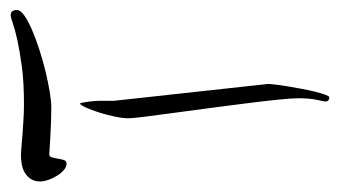

<svg xmlns="http://www.w3.org/2000/svg" viewBox="-248 -494 661 374"><g transform="rotate(-90 83.0 -307.5)"><path d="M106 -116.2Q106 -112.3 104.7 -101.8Q103.5 -91.3 101.3 -78.1Q99.1 -64.9 96.4 -50.5Q93.8 -36.1 90.8 -24.4Q87.9 -12.7 85 -4.9Q82 2.9 80.1 2.9Q71.8 2.9 71.8 -4.9Q71.8 -7.3 75 -21.2Q78.1 -35.2 78.1 -57.1Q78.1 -70.8 75.2 -98.6Q72.3 -126.5 67.9 -161.1Q63.5 -195.8 58.6 -232.9Q53.7 -270 49.3 -302.2Q44.9 -334.5 42 -357.9Q39.1 -381.3 39.1 -388.2Q39.1 -399.4 42.5 -415.3Q45.9 -431.2 50.5 -445.8Q55.2 -460.4 60.1 -471.2Q64.9 -481.9 67.9 -482.9Q68.8 -481.4 69.8 -476.6Q70.8 -471.7 71.5 -465.8Q72.3 -460 72.8 -453.9Q73.2 -447.8 73.2 -443.8V-416L106 -116.2ZM250 -605.5Q250 -598.6 239.3 -591.1Q228.5 -583.5 211.4 -576.2Q194.3 -568.8 173.3 -562Q152.3 -555.2 131.1 -550Q109.9 -544.9 91.1 -541.7Q72.3 -538.6 60.1 -538.6Q47.4 -538.6 31.5 -539.1Q15.6 -539.6 1.5 -540.5Q-14.6 -541.5 -31.2 -542.5Q-35.6 -542.5 -37.1 -537.1Q-38.6 -531.7 -39.6 -525.6Q-40.5 -519.5 -42.2 -514.2Q-43.9 -508.8 -49.3 -508.8Q-55.7 -508.8 -62 -514.4Q-68.4 -520 -73.2 -528.1Q-78.1 -536.1 -81.1 -544.9Q-84 -553.7 -84 -559.6Q-84 -571.3 -79.1 -578.6Q-74.2 -585.9 -66.7 -590.3Q-59.1 -594.7 -50 -596.2Q-41 -597.7 -33.2 -597.7Q-27.3 -597.7 -16.6 -596.7Q-5.9 -595.7 7.6 -594.7Q21 -593.8 36.4 -592.8Q51.8 -591.8 66.9 -591.8Q108.9 -591.8 139.6 -595.9Q170.4 -600.1 191.4 -604.7Q212.4 -609.4 224.1 -613.5Q235.8 -617.7 239.7 -617.7Q250 -617.7 250 -605.5Z"/></g></svg>

Font: Scheherazade
Style: Regular
Weight: 400
Designer: SIL International
Foundry: SIL International
Version: Version 2.100 (build 932/914)